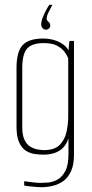

<svg xmlns="http://www.w3.org/2000/svg" viewBox="-20 -666 383 802"><path d="M199 -646Q190 -630 182.5 -614.5Q175 -599 175 -588Q175 -582 179 -578.5Q183 -575 186.5 -571Q190 -567 190 -559Q190 -552 184.5 -547Q179 -542 172 -542Q163 -542 157.5 -549Q152 -556 152 -564Q152 -575 157 -589Q162 -603 170 -618.5Q178 -634 186 -646ZM153 116Q144 116 132.5 115Q121 114 110.5 113Q100 112 92 111Q84 110 81 109V91Q92 92 112 95Q132 98 150 98Q162 98 181 96.5Q200 95 219.5 84.5Q239 74 252.5 49Q266 24 266 -23V-89Q259 -65 244 -49.5Q229 -34 208 -27Q187 -20 162 -20Q146 -20 126.5 -22.5Q107 -25 89.5 -35.5Q72 -46 60.5 -70Q49 -94 49 -137V-382Q49 -450 74.5 -477.5Q100 -505 161 -505Q184 -505 206.5 -498.5Q229 -492 246.5 -478.5Q264 -465 272 -443L265 -445L270 -495H289V-19Q289 22 277 48.5Q265 75 245.5 89.5Q226 104 201.5 110Q177 116 153 116ZM164 -39Q208 -39 229.5 -61Q251 -83 258 -116Q265 -149 265 -181V-421Q261 -434 250 -449Q239 -464 218.5 -475Q198 -486 163 -486Q114 -486 93.5 -463.5Q73 -441 73 -381V-134Q73 -100 83 -80.5Q93 -61 108 -52.5Q123 -44 138.5 -41.5Q154 -39 164 -39Z"/></svg>

Font: Alumni Sans Thin
Style: Regular
Weight: 100
Designer: Robert E. Leuschke
Foundry: Robert E. Leuschke
Version: Version 1.018